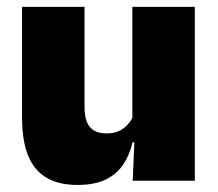

<svg xmlns="http://www.w3.org/2000/svg" viewBox="-20 -512 618 544"><path d="M42.5 -492.5H219.5V-209.5Q219.5 -186 225.2 -169Q231 -152 245 -143Q259 -134 283 -134Q302 -134 316.2 -140.5Q330.5 -147 340.8 -158Q351 -169 357 -182L384 -109H355.5Q348 -75 330.2 -47.5Q312.5 -20 281 -4Q249.5 12 199.5 12Q146 12 111 -9Q76 -30 59.2 -72.2Q42.5 -114.5 42.5 -179ZM355 -492.5H532V0H356L361.5 -126.5L355 -144.5Z"/></svg>

Font: Anek Malayalam Medium ExtraBold
Style: Regular
Weight: 800
Version: Version 1.003